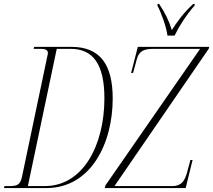

<svg xmlns="http://www.w3.org/2000/svg" viewBox="-40 -951 1078 971"><path d="M807 -771H843C866 -819 900 -872 944 -923L945 -931H937C886 -884 854 -838 829 -799C814 -847 797 -882 765 -931H757L756 -923C776 -885 801 -816 807 -771ZM-20 0H195C419 0 530 -225 530 -453C530 -626 465 -714 321 -714H133L130 -704H166C188 -704 202 -699 202 -684C202 -680 202 -675 199 -665L71 -56C62 -16 46 -10 8 -10H-17ZM490 0H899L934 -142H923L907 -82C895 -37 878 -10 832 -10H539L1016 -705L1018 -714H657L623 -582H633L652 -652C664 -696 691 -704 741 -704H972L493 -13ZM187 -10H101L247 -704H317C430 -704 488 -627 488 -454C488 -215 379 -10 187 -10Z"/></svg>

Font: Noto Serif Display ExtraCondensed ExtraLight
Style: Italic
Weight: 200
Width: 2
Italic angle: -12°
Designer: Monotype Design Team
Foundry: Monotype Imaging Inc.
Version: Version 2.009